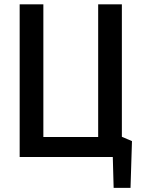

<svg xmlns="http://www.w3.org/2000/svg" viewBox="-20 -744 694 910"><path d="M605.5 -75.2Q592.8 -80.1 557.6 -95.7Q557.6 -252.9 557.6 -723.6Q529.3 -723.6 445.3 -723.6Q445.3 -566.4 445.3 -94.7Q379.9 -94.7 185.5 -94.7Q185.5 -252 185.5 -723.6Q158.2 -723.6 73.2 -723.6Q73.2 -543 73.2 0Q183.6 0 514.6 0Q515.6 36.1 518.6 146.5Q539.1 146.5 598.6 146.5Q600.6 90.8 605.5 -75.2Z"/></svg>

Font: DaxlinePro-Medium
Style: Medium
Weight: 400
Designer: Hans Reichel
Version: Version 7.502; 2006